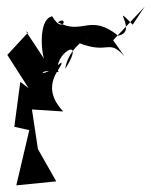

<svg xmlns="http://www.w3.org/2000/svg" viewBox="-20 -499 455 577"><path d="M379 -425C307 -497 398 -402 335 -392C249 -460 230 -392 154 -432C186 -455 170 -393 137 -450C90 -441 107 -317 116 -317L58 -405L64 -401L2 -334L66 -234L41 -253L23 -118L68 -108L29 58L149 46L94 -51L76 -170L170 -164C93 -246 174 -300 164 -311C93 -252 89 -298 156 -282C136 -335 244 -399 176 -292C188 -377 294 -406 214 -371C309 -333 304 -385 354 -330L320 -378L415 -479L410 -472Z"/></svg>

Font: Charger Distortion
Style: 2
Weight: 400
Designer: Jasper
Foundry: Cannot Into Space Fonts
Version: Version 0.98